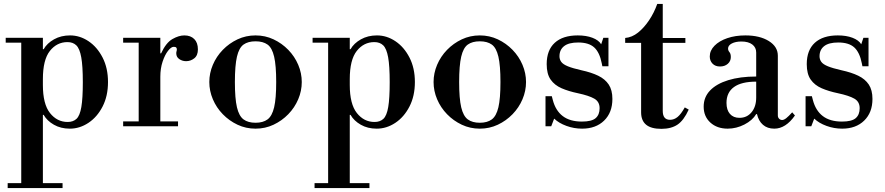

<svg xmlns="http://www.w3.org/2000/svg" viewBox="-20 -642 4500 976"><path d="M335 12Q289 12 254 -8Q219 -28 202 -58H178L198 -210Q198 -113 234 -67.5Q270 -22 324 -22Q352 -22 369 -38Q386 -54 393.5 -98Q401 -142 401 -224Q401 -307 393 -351Q385 -395 368 -411.5Q351 -428 323 -428Q269 -428 233.5 -383Q198 -338 198 -240L178 -392H202Q219 -422 254.5 -442Q290 -462 336 -462Q386 -462 430 -432.5Q474 -403 501.5 -349.5Q529 -296 529 -225Q529 -154 501.5 -100.5Q474 -47 429.5 -17.5Q385 12 335 12ZM19 314V289H298V314ZM88 299V-434H198V299ZM9 -425V-450H198V-425Z M606 0V-25H685V-425H606V-450H795V-371H799Q824 -425 856.5 -443.5Q889 -462 917 -462Q949 -462 967.5 -443.5Q986 -425 986 -391Q986 -360 967.5 -345.5Q949 -331 926 -331Q907 -331 891.5 -341.5Q876 -352 876 -371Q876 -377 877.5 -381.5Q879 -386 879 -391Q879 -396 876 -400Q873 -404 863 -404Q850 -404 834 -383.5Q818 -363 806.5 -328.5Q795 -294 795 -252V-25H885V0Z M1279 12Q1230 12 1187.5 -8Q1145 -28 1112.5 -61.5Q1080 -95 1062 -137.5Q1044 -180 1044 -225Q1044 -270 1062 -312.5Q1080 -355 1112.5 -388.5Q1145 -422 1187.5 -442Q1230 -462 1279 -462Q1328 -462 1370.5 -442Q1413 -422 1445.5 -388.5Q1478 -355 1496 -312.5Q1514 -270 1514 -225Q1514 -180 1496 -137.5Q1478 -95 1445.5 -61.5Q1413 -28 1370.5 -8Q1328 12 1279 12ZM1279 -18Q1317 -18 1340 -35Q1363 -52 1373.5 -96.5Q1384 -141 1384 -225Q1384 -309 1373.5 -354Q1363 -399 1340 -415.5Q1317 -432 1279 -432Q1241 -432 1218 -415.5Q1195 -399 1184.5 -354Q1174 -309 1174 -225Q1174 -141 1184.5 -96.5Q1195 -52 1218 -35Q1241 -18 1279 -18Z M1895 12Q1849 12 1814 -8Q1779 -28 1762 -58H1738L1758 -210Q1758 -113 1794 -67.5Q1830 -22 1884 -22Q1912 -22 1929 -38Q1946 -54 1953.5 -98Q1961 -142 1961 -224Q1961 -307 1953 -351Q1945 -395 1928 -411.5Q1911 -428 1883 -428Q1829 -428 1793.5 -383Q1758 -338 1758 -240L1738 -392H1762Q1779 -422 1814.5 -442Q1850 -462 1896 -462Q1946 -462 1990 -432.5Q2034 -403 2061.5 -349.5Q2089 -296 2089 -225Q2089 -154 2061.5 -100.5Q2034 -47 1989.5 -17.5Q1945 12 1895 12ZM1579 314V289H1858V314ZM1648 299V-434H1758V299ZM1569 -425V-450H1758V-425Z M2419 12Q2370 12 2327.5 -8Q2285 -28 2252.5 -61.5Q2220 -95 2202 -137.5Q2184 -180 2184 -225Q2184 -270 2202 -312.5Q2220 -355 2252.5 -388.5Q2285 -422 2327.5 -442Q2370 -462 2419 -462Q2468 -462 2510.5 -442Q2553 -422 2585.5 -388.5Q2618 -355 2636 -312.5Q2654 -270 2654 -225Q2654 -180 2636 -137.5Q2618 -95 2585.5 -61.5Q2553 -28 2510.5 -8Q2468 12 2419 12ZM2419 -18Q2457 -18 2480 -35Q2503 -52 2513.5 -96.5Q2524 -141 2524 -225Q2524 -309 2513.5 -354Q2503 -399 2480 -415.5Q2457 -432 2419 -432Q2381 -432 2358 -415.5Q2335 -399 2324.5 -354Q2314 -309 2314 -225Q2314 -141 2324.5 -96.5Q2335 -52 2358 -35Q2381 -18 2419 -18Z M2939 12Q2898 12 2859.5 -2Q2821 -16 2797 -39L2782 0H2753V-153H2785L2790 -134Q2804 -80 2840.5 -52Q2877 -24 2938 -24Q2988 -24 3008 -41.5Q3028 -59 3028 -92Q3028 -125 3001 -140.5Q2974 -156 2918 -168Q2870 -178 2834.5 -193.5Q2799 -209 2779 -237.5Q2759 -266 2759 -316Q2759 -387 2800 -424.5Q2841 -462 2917 -462Q2960 -462 2991.5 -450Q3023 -438 3036 -417L3047 -450H3073V-305H3042L3039 -320Q3028 -376 3000.5 -401Q2973 -426 2919 -426Q2871 -426 2847.5 -407.5Q2824 -389 2824 -356Q2824 -340 2833 -327.5Q2842 -315 2866.5 -305Q2891 -295 2935 -285Q2986 -274 3021 -257Q3056 -240 3074.5 -212Q3093 -184 3093 -139Q3093 -70 3051 -29Q3009 12 2939 12Z M3342 13Q3290 13 3264.5 -8Q3239 -29 3239 -71V-424H3158V-449Q3193 -452 3223.5 -476.5Q3254 -501 3279.5 -539Q3305 -577 3321 -622H3349V-449H3464V-424H3349V-78Q3349 -33 3386 -33Q3407 -33 3424.5 -47.5Q3442 -62 3461 -96L3481 -85Q3456 -30 3424 -8.5Q3392 13 3342 13Z M3679 12Q3625 12 3591 -19Q3557 -50 3557 -100Q3557 -148 3589.5 -182Q3622 -216 3682 -234.5Q3742 -253 3824 -253V-375Q3824 -401 3804 -416Q3784 -431 3749 -431Q3719 -431 3700 -421Q3681 -411 3681 -395Q3681 -385 3688 -377Q3695 -369 3695 -352Q3695 -331 3679.5 -317.5Q3664 -304 3640 -304Q3616 -304 3602 -318.5Q3588 -333 3588 -355Q3588 -385 3612 -409.5Q3636 -434 3677 -448Q3718 -462 3769 -462Q3842 -462 3888 -433.5Q3934 -405 3934 -359V-55Q3934 -45 3940.5 -38.5Q3947 -32 3956 -32Q3965 -32 3977 -41.5Q3989 -51 4007 -71L4021 -55Q3974 12 3916 12Q3881 12 3858.5 -7.5Q3836 -27 3828 -62H3824Q3805 -30 3764 -9Q3723 12 3679 12ZM3739 -43Q3777 -43 3800.5 -71.5Q3824 -100 3824 -146V-227Q3749 -227 3711 -199.5Q3673 -172 3673 -119Q3673 -83 3690.5 -63Q3708 -43 3739 -43Z M4261 12Q4220 12 4181.5 -2Q4143 -16 4119 -39L4104 0H4075V-153H4107L4112 -134Q4126 -80 4162.5 -52Q4199 -24 4260 -24Q4310 -24 4330 -41.5Q4350 -59 4350 -92Q4350 -125 4323 -140.5Q4296 -156 4240 -168Q4192 -178 4156.5 -193.5Q4121 -209 4101 -237.5Q4081 -266 4081 -316Q4081 -387 4122 -424.5Q4163 -462 4239 -462Q4282 -462 4313.5 -450Q4345 -438 4358 -417L4369 -450H4395V-305H4364L4361 -320Q4350 -376 4322.5 -401Q4295 -426 4241 -426Q4193 -426 4169.5 -407.5Q4146 -389 4146 -356Q4146 -340 4155 -327.5Q4164 -315 4188.5 -305Q4213 -295 4257 -285Q4308 -274 4343 -257Q4378 -240 4396.5 -212Q4415 -184 4415 -139Q4415 -70 4373 -29Q4331 12 4261 12Z"/></svg>

Font: Libre Bodoni
Style: Regular
Weight: 400
Designer: Pablo Impallari, Rodrigo Fuenzalida
Foundry: Impallari Type
Version: Version 2.005;gftools[0.9.23]